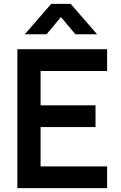

<svg xmlns="http://www.w3.org/2000/svg" viewBox="-20 -975 625 995"><path d="M108.7 -797.5 245.3 -955H346.3L483 -797.5H370.5L295.8 -886.7L221.2 -797.5ZM70 0V-720H535V-607.2H190.3V-429.3H475V-316.5H190.3V-112.8H535V0Z"/></svg>

Font: Manrope ExtraLight
Style: Regular
Weight: 200
Designer: Mikhail Sharanda
Foundry: Mikhail Sharanda
Version: Version 4.505